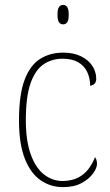

<svg xmlns="http://www.w3.org/2000/svg" viewBox="-20 -758 451 788"><path d="M238 10Q188 10 147 -18Q106 -46 82 -106.5Q58 -167 58 -263Q58 -370 81 -430.5Q104 -491 145 -516.5Q186 -542 239 -542Q282 -542 312.5 -527Q343 -512 359 -487.5Q375 -463 375 -434Q375 -425 371.5 -419Q368 -413 362.5 -410Q357 -407 350 -406Q350 -437 338 -462.5Q326 -488 301 -502.5Q276 -517 237 -517Q192 -517 158 -493.5Q124 -470 105 -415Q86 -360 86 -264Q86 -181 106 -125Q126 -69 160.5 -42Q195 -15 238 -15Q276 -16 301.5 -29.5Q327 -43 343.5 -65Q360 -87 370 -113Q374 -107 376 -101Q378 -95 378 -85Q378 -68 361.5 -45.5Q345 -23 314.5 -6.5Q284 10 238 10ZM239 -658Q229 -658 222.5 -666Q216 -674 216 -698Q216 -721 222.5 -729.5Q229 -738 239 -738Q249 -738 255.5 -729.5Q262 -721 262 -698Q262 -674 255.5 -666Q249 -658 239 -658Z"/></svg>

Font: Noto Serif Khmer SemiCondensed Thin
Style: Regular
Weight: 250
Width: 4
Designer: Danh Hong and the Monotype Design Team
Foundry: Monotype Imaging Inc.
Version: Version 2.004